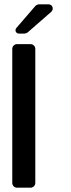

<svg xmlns="http://www.w3.org/2000/svg" viewBox="-20 -872 332 892"><path d="M59 0H122C134 0 144 -10 144 -22V-645C144 -657 134 -667 122 -667H59C47 -667 37 -657 37 -645V-22C37 -10 47 0 59 0ZM68 -716H94C97 -716 106 -719 108 -721L218 -817C232 -830 224 -852 205 -852H161C157 -852 147 -848 144 -844L56 -742C47 -731 54 -716 68 -716Z"/></svg>

Font: DIN Rundschrift
Style: Mittel
Weight: 400
Version: Version 1.027